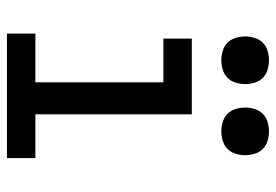

<svg xmlns="http://www.w3.org/2000/svg" viewBox="-138 -638 777 540"><g transform="rotate(90 250.0 -368.5)"><path d="M75 0V-80H212V-440H89V-520H302V-80H425V0ZM350 -603Q337 -603 323.5 -607Q310 -611 300.5 -620.5Q291 -630 287 -643.5Q283 -657 283 -670Q283 -683 287 -696.5Q291 -710 300.5 -719.5Q310 -729 323.5 -733Q337 -737 350 -737Q363 -737 376.5 -733Q390 -729 399.5 -719.5Q409 -710 413 -696.5Q417 -683 417 -670Q417 -657 413 -643.5Q409 -630 399.5 -620.5Q390 -611 376.5 -607Q363 -603 350 -603ZM150 -603Q137 -603 123.5 -607Q110 -611 100.5 -620.5Q91 -630 87 -643.5Q83 -657 83 -670Q83 -683 87 -696.5Q91 -710 100.5 -719.5Q110 -729 123.5 -733Q137 -737 150 -737Q163 -737 176.5 -733Q190 -729 199.5 -719.5Q209 -710 213 -696.5Q217 -683 217 -670Q217 -657 213 -643.5Q209 -630 199.5 -620.5Q190 -611 176.5 -607Q163 -603 150 -603Z"/></g></svg>

Font: Iosevka Term Curly Medium
Style: Regular
Weight: 500
Designer: Belleve Invis
Foundry: Belleve Invis
Version: Version 32.3.0